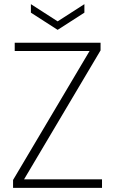

<svg xmlns="http://www.w3.org/2000/svg" viewBox="-20 -906 555 926"><path d="M43 0V-38L412 -660H51V-700H465V-663L96 -41H472V0ZM258 -762 129 -845V-886L258 -803L387 -886V-845Z"/></svg>

Font: DM Sans ExtraLight
Style: Regular
Weight: 200
Designer: Colophon Foundry, Jonny Pinhorn
Foundry: Colophon Foundry
Version: Version 4.004; ttfautohint (v1.8.4.7-5d5b)